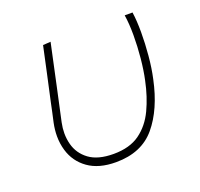

<svg xmlns="http://www.w3.org/2000/svg" viewBox="-95 -601 744 715"><g transform="rotate(-20 276.5 -243.5)"><path d="M250 9Q182 9 140 -21Q98 -51 83.5 -100.5Q75.5 -127.5 75.5 -157Q75.5 -182 81 -208.5Q85.5 -229 89.5 -247Q93.5 -265 97 -282.5Q109.5 -339 120.5 -389.8Q131.5 -440.5 143 -494L173.5 -496Q154 -405.5 137.5 -328.5Q121 -251.5 109.5 -199.5Q105 -178 105 -158Q105 -135.5 110.5 -114.5Q121 -74 155.5 -48.5Q190 -23 252 -23Q316 -23 356 -52Q396 -81 419.2 -130.2Q442.5 -179.5 455 -240Q463 -276.5 467.5 -322.5Q472 -368.5 472 -414Q472 -459.5 466.5 -494H497.5Q502.5 -459.5 502.5 -414.5Q502.5 -369 498.2 -321.8Q494 -274.5 485 -234Q461.5 -122.5 406.5 -56.8Q351.5 9 250 9Z"/></g></svg>

Font: Heraclito Thin
Style: Italic
Weight: 100
Italic angle: -12°
Designer: Kostas Bartsokas (font) & Cristiano Sobral (main changes)
Foundry: Kostas Bartsokas (font) & Cristiano Sobral (main changes)
Version: Version 1.00;July 8, 2020;FontCreator 13.0.0.2655 64-bit